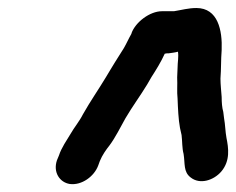

<svg xmlns="http://www.w3.org/2000/svg" viewBox="-20 -712 589 479"><path d="M414 -684H384C354 -684 318 -657 308 -629V-628C301 -616 296 -604 289 -592L267 -557L256 -539L244 -519C226 -489 205 -459 187 -427C178 -409 165 -394 156 -378C147 -363 133 -343 127 -324L122 -312C112 -282 129 -257 154 -253C184 -249 215 -272 225 -299L229 -310C235 -325 245 -339 253 -349C268 -369 280 -394 293 -417C310 -446 330 -473 347 -501L358 -520C369 -537 382 -558 391 -578C394 -579 398 -579 401 -579C408 -580 417 -581 424 -583C426 -569 423 -557 423 -543L422 -519C423 -500 421 -484 423 -466C424 -441 425 -415 429 -393L433 -375C435 -359 434 -343 438 -328C442 -304 437 -283 456 -269C479 -251 513 -262 532 -284C555 -311 550 -343 545 -368C542 -384 542 -401 539 -417L537 -433C534 -443 533 -457 533 -470C532 -485 530 -501 530 -516C532 -541 531 -562 533 -587C535 -636 524 -692 470 -692C450 -692 433 -687 414 -684Z"/></svg>

Font: Electronic
Style: HvIt
Weight: 900
Version: Version 1.011